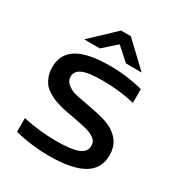

<svg xmlns="http://www.w3.org/2000/svg" viewBox="-164 -793 856 915"><g transform="rotate(30 263.5 -335.5)"><path d="M253.9 -207Q248.5 -208 238.3 -210Q213.4 -214.4 200 -217Q186.5 -219.7 162.4 -226.6Q138.2 -233.4 124 -240Q109.9 -246.6 91.8 -258.8Q73.7 -271 64 -285.2Q54.2 -299.3 47.1 -319.8Q40 -340.3 40 -365.2Q40 -438.5 98.1 -473.6Q156.2 -508.8 276.9 -508.8Q370.1 -508.8 458 -485.8V-410.2Q374 -430.2 280.8 -430.2Q203.1 -430.2 170.7 -415.5Q138.2 -400.9 138.2 -370.1Q138.2 -346.2 158.9 -330.6Q179.7 -314.9 199 -309.8Q218.3 -304.7 259.8 -297.4Q264.6 -296.4 267.1 -295.9Q353 -280.8 388.2 -267.6Q475.1 -234.9 485.4 -160.2Q486.8 -149.4 486.8 -138.2Q486.8 -63 424.6 -27.1Q362.3 8.8 238.8 8.8Q143.1 8.8 48.8 -14.2V-89.8Q138.7 -69.8 233.9 -69.8Q315.9 -69.8 352.5 -85Q389.2 -100.1 389.2 -132.8Q389.2 -144.5 385.3 -153.8Q381.3 -163.1 371.6 -170.2Q361.8 -177.2 352.3 -182.1Q342.8 -187 324.5 -191.9Q306.2 -196.8 292.5 -199.5Q278.8 -202.1 253.9 -207ZM106 -556.2 236.8 -680.2H291L421.9 -556.2H335.9L264.2 -620.1L191.9 -556.2Z"/></g></svg>

Font: LT Wave
Style: Regular
Weight: 400
Designer: Daniel Lyons
Version: Version 2.5 (Glyphs App)